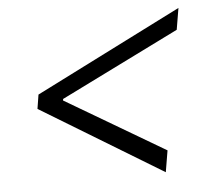

<svg xmlns="http://www.w3.org/2000/svg" viewBox="-43 -593 697 620"><g transform="rotate(-5 305.0 -283.5)"><path d="M75.2 -261.2 82.5 -307.1 557.1 -546.4 545.4 -476.6 160.6 -286.1 159.7 -281.2 481.9 -91.3 470.2 -21.5Z"/></g></svg>

Font: Inter Display Light
Style: Italic
Weight: 300
Italic angle: -9.39999°
Designer: Rasmus Andersson
Foundry: rsms
Version: Version 4.000;git-a52131595